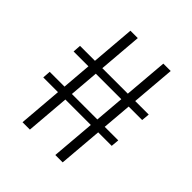

<svg xmlns="http://www.w3.org/2000/svg" viewBox="-199 -847 994 994"><g transform="rotate(45 298.0 -350.0)"><path d="M239 -715 179 15H125L185 -715ZM480 -715 419 15H365L426 -715ZM559 -475 555 -431H53L56 -475ZM542 -269 538 -225H37L40 -269Z"/></g></svg>

Font: Pathway Extreme Condensed ExtraLight
Style: Regular
Weight: 250
Width: 3
Version: Version 1.001;gftools[0.9.26]